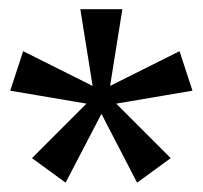

<svg xmlns="http://www.w3.org/2000/svg" viewBox="-20 -720 436 413"><path d="M29.8 -609.9 179.2 -535.2 152.8 -700.2H243.2L216.8 -535.2L366.2 -609.9L394 -524.9L230 -497.1L347.2 -379.9L274.9 -327.1L198.2 -475.1L121.1 -327.1L48.8 -379.9L166 -497.1L2 -524.9Z"/></svg>

Font: VL Bebas Neue Bold
Style: Regular
Weight: 700
Designer: Ryoichi Tsunekawa
Foundry: Ryoichi Tsunekawa
Version: Version 1.300